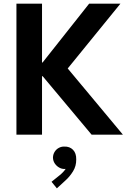

<svg xmlns="http://www.w3.org/2000/svg" viewBox="-20 -740 701 1055"><path d="M70.3 -719.7H210.9V-396.5H213.9L469.7 -719.7H641.6L352.1 -363.8L655.3 0H483.4L214.4 -321.3H210.9V0H70.3ZM263.2 258.8 308.1 222.7Q328.6 206.1 340.8 188Q338.4 188.5 333.5 188.5Q318.8 188.5 304.7 180.4Q290.5 172.4 281 158.2Q271.5 144 271 126Q271.5 107.9 280.5 93.8Q289.6 79.6 303.7 72.3Q317.9 64.9 333.5 65.4Q362.8 64.5 381.1 83Q399.4 101.6 398.9 135.7Q399.4 172.4 381.1 201.7Q362.8 231 340.3 251L292.5 294.9Z"/></svg>

Font: Reddit Sans Strawberry
Style: Bold
Weight: 700
Designer: Stephen Hutchings
Foundry: Reddit
Version: Version 1.013